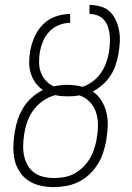

<svg xmlns="http://www.w3.org/2000/svg" viewBox="-20 -755 540 783"><path d="M199 8Q171 8 144.5 2Q118 -4 96.5 -18Q75 -32 60.5 -54Q46 -76 40 -101.5Q34 -127 34.5 -155Q35 -183 39 -210L41 -221Q45 -246 53.5 -270.5Q62 -295 76 -317.5Q90 -340 110.5 -358Q131 -376 155 -388Q137 -400 124.5 -417.5Q112 -435 105.5 -456Q99 -477 99 -500Q99 -523 103 -546Q108 -575 120.5 -604Q133 -633 155.5 -655.5Q178 -678 207.5 -688Q237 -698 266 -698V-662Q244 -662 221 -653Q198 -644 181 -626Q164 -608 155 -585.5Q146 -563 142 -541V-540Q139 -519 139.5 -498Q140 -477 147 -458.5Q154 -440 167.5 -425.5Q181 -411 199 -403Q213 -406 227 -407.5Q241 -409 254 -409Q270 -409 286 -407Q302 -405 317 -401Q338 -408 357.5 -422.5Q377 -437 390.5 -456Q404 -475 412 -496.5Q420 -518 424 -540V-541Q427 -558 428 -576Q429 -594 427.5 -611Q426 -628 420.5 -644.5Q415 -661 404.5 -673.5Q394 -686 378 -692Q362 -698 345 -698V-735Q368 -735 390.5 -728.5Q413 -722 428.5 -707Q444 -692 453 -671.5Q462 -651 466 -628.5Q470 -606 468.5 -582Q467 -558 463 -535Q459 -512 451.5 -489.5Q444 -467 430.5 -446.5Q417 -426 398.5 -409.5Q380 -393 358 -382Q379 -368 393 -346Q407 -324 413.5 -298.5Q420 -273 419.5 -245.5Q419 -218 414 -190L413 -180Q408 -155 400 -130.5Q392 -106 377.5 -83.5Q363 -61 343 -42.5Q323 -24 299 -12.5Q275 -1 249 3.5Q223 8 199 8ZM200 -29Q220 -29 241 -32.5Q262 -36 281 -46Q300 -56 316.5 -71.5Q333 -87 344.5 -105.5Q356 -124 363 -144.5Q370 -165 374 -186L375 -196Q380 -223 379.5 -249Q379 -275 371 -298.5Q363 -322 345.5 -340Q328 -358 304 -366Q293 -364 282 -363Q271 -362 260 -362Q246 -362 232.5 -363Q219 -364 206 -367Q181 -361 158.5 -346Q136 -331 119.5 -310Q103 -289 93.5 -264.5Q84 -240 80 -215L78 -204Q75 -183 74.5 -161Q74 -139 78.5 -118.5Q83 -98 93 -80.5Q103 -63 119.5 -51Q136 -39 157 -34Q178 -29 200 -29Z"/></svg>

Font: Iosevka Term Curly XLt Obl
Style: Regular
Weight: 200
Italic angle: -9°
Designer: Belleve Invis
Foundry: Belleve Invis
Version: Version 32.3.0